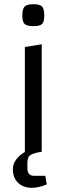

<svg xmlns="http://www.w3.org/2000/svg" viewBox="-20 -720 316 911"><path d="M86 -647Q86 -678 97 -689Q108 -700 139 -700Q169 -700 179.5 -689Q190 -678 190 -647Q190 -617 180 -606.5Q170 -596 139 -596Q107 -596 96.5 -606.5Q86 -617 86 -647ZM202 155Q165 171 131 171Q90 171 65.5 147Q41 123 41 83Q41 58 57 36.5Q73 15 100 0H98V-497L178 -510V0L156 4Q127 11 118.5 21Q110 31 110 55V80Q110 96 118 105Q126 114 139 114H195Z"/></svg>

Font: Changa Light
Style: Regular
Weight: 300
Designer: Eduardo Rodriguez Tunni
Foundry: Eduardo Rodriguez Tunni
Version: Version 2.002; ttfautohint (v1.5) -l 8 -r 50 -G 110 -x 14 -H